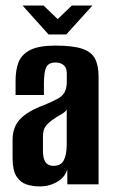

<svg xmlns="http://www.w3.org/2000/svg" viewBox="-20 -671 410 699"><path d="M125.7 7.7Q99.9 7.7 77.3 0.7Q54.6 -6.4 40.2 -28.5Q25.8 -50.6 25.8 -95V-161.4Q25.8 -208.3 53.3 -237.4Q80.9 -266.5 140.1 -288.4Q171.4 -301.3 189.4 -311.2Q207.4 -321 215.3 -335.3Q223.2 -349.5 223.2 -375.2V-402.4Q223.2 -417.7 217.9 -426.4Q212.5 -435.1 203.3 -439.2Q194.1 -443.4 182 -443.4Q156.4 -443.4 148.1 -425.6Q139.9 -407.9 139.9 -367.1V-325.1H36.7V-378Q36.7 -415 47.2 -443.5Q57.8 -472 89.1 -488.5Q120.4 -505 182 -505Q245.2 -505 278.9 -493.7Q312.6 -482.5 325.8 -457.6Q338.9 -432.7 338.9 -391.4V0H225.2L224.9 -54.7Q216.7 -25.6 188.2 -9Q159.6 7.7 125.7 7.7ZM174.7 -67.2Q201.6 -67.2 212.2 -87.5Q222.9 -107.7 222.9 -145.4V-271.9Q217 -262.5 202.9 -254.7Q188.7 -246.9 175.5 -237.7Q156.4 -225 146.4 -211.6Q136.4 -198.2 136.4 -174.1V-123Q136.4 -101.5 141.3 -89.2Q146.3 -76.9 155.1 -72.1Q163.8 -67.2 174.7 -67.2ZM156.7 -545.6 62.2 -650.8H138.7L189.9 -601.5L241.6 -650.8H316.5L221.3 -545.6Z"/></svg>

Font: Alumni Sans Thin
Style: Regular
Weight: 100
Designer: Robert E. Leuschke
Foundry: Robert E. Leuschke
Version: Version 1.018